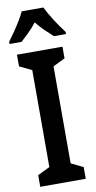

<svg xmlns="http://www.w3.org/2000/svg" viewBox="-103 -980 509 1022"><g transform="rotate(-10 151.5 -468.5)"><path d="M274 0H28V-63L94 -95V-619L28 -651V-714H274V-651L209 -619V-95L274 -63ZM210 -937Q226 -904 251.5 -864Q277 -824 304 -789V-777H239Q220 -794 196 -817Q172 -840 151 -867Q129 -839 105 -815.5Q81 -792 64 -777H-1V-789Q15 -810 33.5 -837Q52 -864 68 -890.5Q84 -917 93 -937Z"/></g></svg>

Font: Noto Sans Malayalam ExtraCondensed SemiBold
Style: Regular
Weight: 600
Width: 2
Designer: Jelle Bosma - Monotype Design Team
Foundry: Monotype Imaging Inc.
Version: Version 2.104; ttfautohint (v1.8.4.7-5d5b)